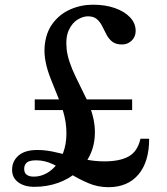

<svg xmlns="http://www.w3.org/2000/svg" viewBox="-20 -787 712 818"><path d="M543 -363.5V-318H128V-363.5ZM139.5 -148Q172 -148 206.2 -140.8Q240.5 -133.5 276 -123.8Q311.5 -114 348.8 -106.8Q386 -99.5 425 -99.5Q490.5 -99.5 528.2 -120.5Q566 -141.5 578.5 -196H615.5Q615.5 -97.5 569.8 -43.5Q524 10.5 442 10.5Q396.5 10.5 356.2 -6.8Q316 -24 279.2 -46.8Q242.5 -69.5 206.8 -86.8Q171 -104 134.5 -104Q105 -104 94 -94.2Q83 -84.5 83 -67.5Q83 -34.5 124.5 -34.5Q152.5 -34.5 178.5 -48.8Q204.5 -63 224.8 -90Q245 -117 255.2 -155.2Q265.5 -193.5 262.2 -241.8Q259 -290 238 -346.5L197 -449Q165.5 -527.5 170 -587Q174.5 -646.5 204 -686.5Q233.5 -726.5 279.2 -746.8Q325 -767 376 -767Q428 -767 469 -752.8Q510 -738.5 534 -713.2Q558 -688 558 -655Q558 -630.5 541 -614Q524 -597.5 500 -597.5Q473.5 -597.5 458.2 -609.5Q443 -621.5 433.8 -639.5Q424.5 -657.5 415.5 -675.5Q406.5 -693.5 392.8 -705.5Q379 -717.5 354.5 -717.5Q334 -717.5 311 -703.8Q288 -690 273.5 -659.5Q259 -629 263.8 -579.2Q268.5 -529.5 303.5 -457.5L349.5 -363.5Q380.5 -297 383.8 -239.8Q387 -182.5 368 -136.8Q349 -91 312.8 -58.2Q276.5 -25.5 228.5 -8.2Q180.5 9 126.5 9Q83.5 9 57.5 -10.5Q31.5 -30 31.5 -63.5Q31.5 -100.5 58.8 -124.2Q86 -148 139.5 -148Z"/></svg>

Font: Libre Caslon Text
Style: Regular
Weight: 400
Designer: Pablo Impallari, Rodrigo Fuenzalida, Katja Schimmel
Foundry: Pablo Impallari, Rodrigo Fuenzalida
Version: Version 2.000